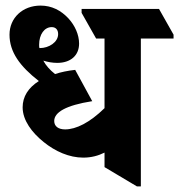

<svg xmlns="http://www.w3.org/2000/svg" viewBox="-20 -658 641 687"><path d="M278 -94C307 -94 332 -101 354 -112V-60L470 9H484V-520H601V-534L549 -626H272V-612L324 -520H354V-271C301 -219 252 -195 213 -195C189 -195 174 -206 174 -225C174 -256 215 -281 310 -296L249 -408C222 -405 198 -400 177 -393C158 -408 144 -424 135 -441C151 -436 168 -433 185 -433C232 -433 263 -459 263 -502C263 -534 248 -567 225 -592C198 -621 165 -638 125 -638C61 -638 14 -594 14 -534C14 -472 51 -421 119 -368C81 -344 61 -312 61 -274C61 -227 95 -183 136 -150C178 -116 228 -94 278 -94ZM120 -498C120 -535 139 -561 165 -561C180 -561 188 -551 188 -536C188 -507 155 -486 123 -486H121C120 -490 120 -494 120 -498Z"/></svg>

Font: Noto Serif Devanagari Condensed ExtraBold
Style: Regular
Weight: 800
Width: 3
Designer: Universal Thirst, Indian Type Foundry and the Monotype Design Team
Foundry: Monotype Imaging Inc.
Version: Version 2.004